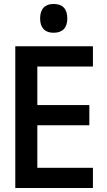

<svg xmlns="http://www.w3.org/2000/svg" viewBox="-20 -947 540 967"><path d="M250 -782C295 -782 319 -807 319 -854C319 -903 295 -927 250 -927C207 -927 182 -903 182 -854C182 -806 207 -782 250 -782ZM57 0H448V-102H168V-316H430V-418H168V-612H448V-714H57Z"/></svg>

Font: Noto Sans Mono ExtraCondensed SemiBold
Style: Regular
Weight: 600
Width: 2
Designer: Monotype Design Team
Foundry: Monotype Imaging Inc.
Version: Version 2.014